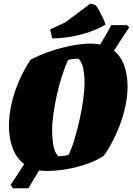

<svg xmlns="http://www.w3.org/2000/svg" viewBox="-20 -906 714 1031"><path d="M232 12Q210 12 190 9Q172 39 157 63.5Q142 88 133 105H50L37 87Q56 58 74.5 30Q93 2 110 -25Q68 -57 48 -110.5Q28 -164 28 -230Q28 -289 42.5 -351.5Q57 -414 83.5 -474Q110 -534 144 -585Q190 -610 247 -629.5Q304 -649 362.5 -660.5Q421 -672 471 -672Q496 -672 518 -667Q535 -696 550 -721.5Q565 -747 578 -771H662L674 -759Q642 -712 592 -634Q630 -603 647.5 -552.5Q665 -502 665 -441Q665 -381 648.5 -315Q632 -249 603.5 -186Q575 -123 538 -70Q501 -45 449 -26.5Q397 -8 340.5 2Q284 12 232 12ZM293 -67Q299 -67 311 -68Q323 -69 334.5 -71Q346 -73 348 -74Q365 -108 380 -158Q395 -208 407.5 -264Q420 -320 427 -372Q434 -424 434 -462Q434 -506 426.5 -540Q419 -574 402 -591Q392 -591 373.5 -589.5Q355 -588 345 -583Q329 -548 313.5 -500Q298 -452 286 -399Q274 -346 267 -296Q260 -246 260 -207Q260 -160 267 -123Q274 -86 293 -67ZM260 -700Q258 -709 256 -718Q254 -727 252 -736L249 -748L331 -786L464 -886L491 -880Q501 -871 511.5 -851.5Q522 -832 532 -811Q542 -790 547 -774L543 -772Q510 -752 463.5 -735.5Q417 -719 364.5 -709.5Q312 -700 260 -700Z"/></svg>

Font: Labrada Black
Style: Italic
Weight: 900
Italic angle: -7°
Designer: Mercedes Jáuregui
Foundry: Omnibus-Type Team
Version: Version 1.000; ttfautohint (v1.8.4.7-5d5b)